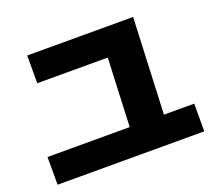

<svg xmlns="http://www.w3.org/2000/svg" viewBox="-125 -914 1251 1107"><g transform="rotate(-20 500.0 -360.0)"><path d="M551 -74 574 -605 617 -570H140V-740H790L761 -74ZM50 20V-150H950V20Z"/></g></svg>

Font: M PLUS 1 Black
Style: Regular
Weight: 900
Designer: Coji Morishita
Foundry: UNDERFOREST DESIGN
Version: Version 1.001